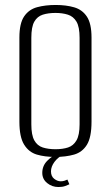

<svg xmlns="http://www.w3.org/2000/svg" viewBox="-20 -619 447 772"><path d="M202 12Q160 12 128 2.5Q96 -7 77 -37.5Q58 -68 58 -130V-468Q58 -525 77 -553Q96 -581 129 -590Q162 -599 204 -599Q246 -599 278.5 -589.5Q311 -580 329.5 -552Q348 -524 348 -468V-130Q348 -67 329.5 -37Q311 -7 278 2.5Q245 12 202 12ZM203 -19Q232 -19 253.5 -26Q275 -33 287.5 -54.5Q300 -76 300 -119V-467Q300 -511 287.5 -532Q275 -553 253 -560Q231 -567 203 -567Q174 -567 152 -560Q130 -553 118 -532Q106 -511 106 -467V-119Q106 -76 118 -54.5Q130 -33 152 -26Q174 -19 203 -19ZM215 133Q189 133 169.5 117Q150 101 150 76Q150 48 169.5 28Q189 8 211 0H239Q213 13 199 32Q185 51 185 70Q185 90 198 100Q211 110 224 110Q233 110 240 107.5Q247 105 251 103L259 122Q253 125 242 129Q231 133 215 133Z"/></svg>

Font: Alumni Sans Thin Light
Style: Regular
Weight: 300
Version: Version 1.018